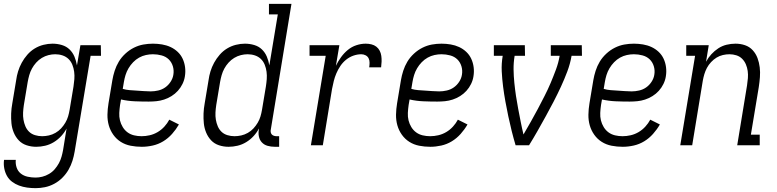

<svg xmlns="http://www.w3.org/2000/svg" viewBox="-21 -755 4041 998"><path d="M164 223Q142 223 120 220Q98 217 78 209.5Q58 202 41.5 189.5Q25 177 15 159Q5 141 1 119.5Q-3 98 0 76H61Q59 97 65.5 116Q72 135 87 147Q102 159 122.5 163.5Q143 168 164 168Q181 168 199 163.5Q217 159 234 149Q251 139 263.5 124.5Q276 110 285 93.5Q294 77 299 59Q304 41 307 24L325 -87Q314 -66 297 -47.5Q280 -29 258.5 -16Q237 -3 213.5 2.5Q190 8 167 8Q141 8 117 0Q93 -8 76.5 -25.5Q60 -43 50.5 -66Q41 -89 38.5 -114Q36 -139 37 -165Q38 -191 43 -218L63 -338Q66 -361 73 -384Q80 -407 92 -429Q104 -451 121 -470.5Q138 -490 159.5 -503Q181 -516 205 -522Q229 -528 252 -528Q277 -528 300.5 -521Q324 -514 340.5 -498Q357 -482 366 -460.5Q375 -439 379 -415L397 -520H503L504 -465H450L367 33Q363 57 355.5 81Q348 105 335 127.5Q322 150 303 169Q284 188 260.5 200.5Q237 213 212.5 218Q188 223 164 223ZM198 -47Q215 -47 233 -51Q251 -55 267.5 -64.5Q284 -74 296.5 -87.5Q309 -101 318.5 -117Q328 -133 333 -150Q338 -167 341 -185L361 -305Q364 -324 365.5 -343.5Q367 -363 364.5 -382Q362 -401 355 -418.5Q348 -436 335 -448.5Q322 -461 304 -467Q286 -473 266 -473Q249 -473 231 -468.5Q213 -464 196.5 -454Q180 -444 167 -429.5Q154 -415 145 -398.5Q136 -382 131 -364Q126 -346 123 -329L103 -209Q100 -189 99 -170Q98 -151 101 -133Q104 -115 111 -98.5Q118 -82 130.5 -70Q143 -58 161 -52.5Q179 -47 198 -47Z M716 8Q686 8 658 2.5Q630 -3 607 -17.5Q584 -32 568 -54.5Q552 -77 544.5 -103.5Q537 -130 537.5 -159Q538 -188 543 -218L563 -338Q567 -362 575 -387Q583 -412 596.5 -434.5Q610 -457 630.5 -476Q651 -495 675 -507Q699 -519 724 -523.5Q749 -528 774 -528Q798 -528 821.5 -524Q845 -520 865.5 -510.5Q886 -501 902.5 -485.5Q919 -470 928.5 -449.5Q938 -429 941 -405.5Q944 -382 940 -358Q937 -338 927.5 -318.5Q918 -299 903.5 -283Q889 -267 870.5 -255.5Q852 -244 832 -237.5Q812 -231 792 -229Q772 -227 752 -227Q715 -227 679 -228.5Q643 -230 608 -238L603 -209Q600 -188 599 -168Q598 -148 602.5 -129.5Q607 -111 617 -94.5Q627 -78 642 -67Q657 -56 676 -51.5Q695 -47 715 -47Q736 -47 757.5 -52Q779 -57 798.5 -68.5Q818 -80 833.5 -97Q849 -114 859 -133L909 -108Q894 -82 873.5 -59Q853 -36 827.5 -20.5Q802 -5 773 1.5Q744 8 716 8ZM762 -280Q781 -280 801 -284.5Q821 -289 837.5 -300.5Q854 -312 865.5 -329.5Q877 -347 880 -366Q884 -389 877.5 -410.5Q871 -432 856 -446.5Q841 -461 819 -467Q797 -473 774 -473Q756 -473 737.5 -469Q719 -465 702 -455.5Q685 -446 671 -431.5Q657 -417 647 -400Q637 -383 631.5 -365Q626 -347 623 -329L617 -293Q634 -288 652.5 -286.5Q671 -285 689.5 -284Q708 -283 726 -281.5Q744 -280 762 -280Z M1167 8Q1141 8 1117 0Q1093 -8 1076.5 -25.5Q1060 -43 1050.5 -66Q1041 -89 1038.5 -114Q1036 -139 1037 -165Q1038 -191 1043 -218L1063 -338Q1066 -361 1073 -384Q1080 -407 1092 -429Q1104 -451 1121 -470.5Q1138 -490 1159.5 -503Q1181 -516 1205 -522Q1229 -528 1252 -528Q1277 -528 1300.5 -521Q1324 -514 1340.5 -498Q1357 -482 1366 -460.5Q1375 -439 1379 -415L1423 -680H1377V-735H1494L1387 -84Q1385 -76 1386 -69Q1387 -62 1391 -57Q1395 -52 1402 -49.5Q1409 -47 1416 -47H1430V8H1407Q1388 8 1370 3Q1352 -2 1340 -15Q1328 -28 1324.5 -46.5Q1321 -65 1325 -84V-87Q1314 -66 1297 -47.5Q1280 -29 1258.5 -16Q1237 -3 1213.5 2.5Q1190 8 1167 8ZM1198 -47Q1215 -47 1233 -51Q1251 -55 1267.5 -64.5Q1284 -74 1296.5 -87.5Q1309 -101 1318.5 -117Q1328 -133 1333 -150Q1338 -167 1341 -185L1361 -305Q1364 -324 1365.5 -343.5Q1367 -363 1364.5 -382Q1362 -401 1355 -418.5Q1348 -436 1335 -448.5Q1322 -461 1304 -467Q1286 -473 1266 -473Q1249 -473 1231 -468.5Q1213 -464 1196.5 -454Q1180 -444 1167 -429.5Q1154 -415 1145 -398.5Q1136 -382 1131 -364Q1126 -346 1123 -329L1103 -209Q1100 -189 1099 -170Q1098 -151 1101 -133Q1104 -115 1111 -98.5Q1118 -82 1130.5 -70Q1143 -58 1161 -52.5Q1179 -47 1198 -47Z M1595 0 1672 -465H1588V-520H1743L1725 -413Q1736 -436 1751.5 -457.5Q1767 -479 1787 -495.5Q1807 -512 1831.5 -520Q1856 -528 1880 -528Q1895 -528 1909.5 -524.5Q1924 -521 1935 -512.5Q1946 -504 1952.5 -491.5Q1959 -479 1961 -464.5Q1963 -450 1962.5 -435Q1962 -420 1960 -405H1898Q1900 -417 1900 -429.5Q1900 -442 1895 -452Q1890 -462 1879.5 -467.5Q1869 -473 1857 -473Q1837 -473 1816.5 -466Q1796 -459 1778.5 -445Q1761 -431 1748.5 -412.5Q1736 -394 1727.5 -374Q1719 -354 1714 -334Q1709 -314 1705 -293L1657 0Z M2216 8Q2186 8 2158 2.5Q2130 -3 2107 -17.5Q2084 -32 2068 -54.5Q2052 -77 2044.5 -103.5Q2037 -130 2037.5 -159Q2038 -188 2043 -218L2063 -338Q2067 -362 2075 -387Q2083 -412 2096.5 -434.5Q2110 -457 2130.5 -476Q2151 -495 2175 -507Q2199 -519 2224 -523.5Q2249 -528 2274 -528Q2298 -528 2321.5 -524Q2345 -520 2365.5 -510.5Q2386 -501 2402.5 -485.5Q2419 -470 2428.5 -449.5Q2438 -429 2441 -405.5Q2444 -382 2440 -358Q2437 -338 2427.5 -318.5Q2418 -299 2403.5 -283Q2389 -267 2370.5 -255.5Q2352 -244 2332 -237.5Q2312 -231 2292 -229Q2272 -227 2252 -227Q2215 -227 2179 -228.5Q2143 -230 2108 -238L2103 -209Q2100 -188 2099 -168Q2098 -148 2102.5 -129.5Q2107 -111 2117 -94.5Q2127 -78 2142 -67Q2157 -56 2176 -51.5Q2195 -47 2215 -47Q2236 -47 2257.5 -52Q2279 -57 2298.5 -68.5Q2318 -80 2333.5 -97Q2349 -114 2359 -133L2409 -108Q2394 -82 2373.5 -59Q2353 -36 2327.5 -20.5Q2302 -5 2273 1.5Q2244 8 2216 8ZM2262 -280Q2281 -280 2301 -284.5Q2321 -289 2337.5 -300.5Q2354 -312 2365.5 -329.5Q2377 -347 2380 -366Q2384 -389 2377.5 -410.5Q2371 -432 2356 -446.5Q2341 -461 2319 -467Q2297 -473 2274 -473Q2256 -473 2237.5 -469Q2219 -465 2202 -455.5Q2185 -446 2171 -431.5Q2157 -417 2147 -400Q2137 -383 2131.5 -365Q2126 -347 2123 -329L2117 -293Q2134 -288 2152.5 -286.5Q2171 -285 2189.5 -284Q2208 -283 2226 -281.5Q2244 -280 2262 -280Z M2659 0Q2648 -37 2638.5 -75Q2629 -113 2621 -151Q2613 -189 2606 -227.5Q2599 -266 2594 -305Q2589 -344 2587 -384Q2585 -424 2592 -465H2546V-520H2707L2708 -465H2654Q2648 -429 2648.5 -394Q2649 -359 2652.5 -324.5Q2656 -290 2661 -256.5Q2666 -223 2672.5 -189.5Q2679 -156 2685.5 -122.5Q2692 -89 2700 -56Q2719 -89 2738 -122Q2757 -155 2774.5 -188.5Q2792 -222 2809.5 -256Q2827 -290 2841.5 -324.5Q2856 -359 2869 -394Q2882 -429 2888 -465H2842V-520H3003L3004 -465H2950Q2943 -424 2928 -384Q2913 -344 2895 -305Q2877 -266 2857 -227.5Q2837 -189 2816 -151Q2795 -113 2773.5 -75Q2752 -37 2729 0Z M3216 8Q3186 8 3158 2.5Q3130 -3 3107 -17.5Q3084 -32 3068 -54.5Q3052 -77 3044.5 -103.5Q3037 -130 3037.5 -159Q3038 -188 3043 -218L3063 -338Q3067 -362 3075 -387Q3083 -412 3096.5 -434.5Q3110 -457 3130.5 -476Q3151 -495 3175 -507Q3199 -519 3224 -523.5Q3249 -528 3274 -528Q3298 -528 3321.5 -524Q3345 -520 3365.5 -510.5Q3386 -501 3402.5 -485.5Q3419 -470 3428.5 -449.5Q3438 -429 3441 -405.5Q3444 -382 3440 -358Q3437 -338 3427.5 -318.5Q3418 -299 3403.5 -283Q3389 -267 3370.5 -255.5Q3352 -244 3332 -237.5Q3312 -231 3292 -229Q3272 -227 3252 -227Q3215 -227 3179 -228.5Q3143 -230 3108 -238L3103 -209Q3100 -188 3099 -168Q3098 -148 3102.5 -129.5Q3107 -111 3117 -94.5Q3127 -78 3142 -67Q3157 -56 3176 -51.5Q3195 -47 3215 -47Q3236 -47 3257.5 -52Q3279 -57 3298.5 -68.5Q3318 -80 3333.5 -97Q3349 -114 3359 -133L3409 -108Q3394 -82 3373.5 -59Q3353 -36 3327.5 -20.5Q3302 -5 3273 1.5Q3244 8 3216 8ZM3262 -280Q3281 -280 3301 -284.5Q3321 -289 3337.5 -300.5Q3354 -312 3365.5 -329.5Q3377 -347 3380 -366Q3384 -389 3377.5 -410.5Q3371 -432 3356 -446.5Q3341 -461 3319 -467Q3297 -473 3274 -473Q3256 -473 3237.5 -469Q3219 -465 3202 -455.5Q3185 -446 3171 -431.5Q3157 -417 3147 -400Q3137 -383 3131.5 -365Q3126 -347 3123 -329L3117 -293Q3134 -288 3152.5 -286.5Q3171 -285 3189.5 -284Q3208 -283 3226 -281.5Q3244 -280 3262 -280Z M3515 0 3592 -465H3546V-520H3663L3649 -434Q3660 -455 3676.5 -473Q3693 -491 3713 -504Q3733 -517 3756 -522.5Q3779 -528 3802 -528Q3828 -528 3851.5 -520Q3875 -512 3891.5 -494Q3908 -476 3916.5 -453Q3925 -430 3928 -405Q3931 -380 3929 -354Q3927 -328 3923 -302L3882 -55H3928V0H3811L3862 -311Q3865 -330 3866.5 -349Q3868 -368 3865.5 -386Q3863 -404 3856 -420.5Q3849 -437 3836.5 -449.5Q3824 -462 3806.5 -467.5Q3789 -473 3771 -473Q3754 -473 3736.5 -469Q3719 -465 3703.5 -455.5Q3688 -446 3675 -432Q3662 -418 3653.5 -402Q3645 -386 3640 -369Q3635 -352 3632 -335L3577 0Z"/></svg>

Font: Iosevka Curly Slab Light
Style: Italic
Weight: 300
Italic angle: -9°
Monospace: yes
Designer: Belleve Invis
Foundry: Belleve Invis
Version: Version 22.1.2; ttfautohint (v1.8.4)